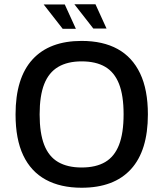

<svg xmlns="http://www.w3.org/2000/svg" viewBox="-20 -870 766 901"><path d="M363 11Q264 11 194.5 -27Q125 -65 89 -141Q53 -217 53 -333Q53 -504 132.5 -591Q212 -678 363 -678Q463 -678 532 -640Q601 -602 637.5 -525.5Q674 -449 674 -333Q674 -163 594.5 -76Q515 11 363 11ZM363 -84Q430 -84 473.5 -109.5Q517 -135 538.5 -190Q560 -245 560 -334Q560 -422 538.5 -476.5Q517 -531 473.5 -556.5Q430 -582 363 -582Q297 -582 253 -556Q209 -530 187.5 -475.5Q166 -421 166 -333Q166 -245 187.5 -190Q209 -135 253 -109.5Q297 -84 363 -84ZM274 -735 185 -849H284L336 -735ZM418 -736 329 -850H428L480 -736Z"/></svg>

Font: Maven Pro Medium
Style: Regular
Weight: 500
Designer: Joe Prince
Foundry: Joe Prince
Version: Version 2.103